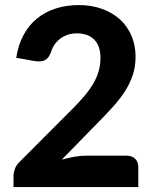

<svg xmlns="http://www.w3.org/2000/svg" viewBox="-20 -754 620 774"><path d="M297.5 -733.5Q349 -733.5 391.2 -718.2Q433.5 -703 463.5 -675.8Q493.5 -648.5 510 -610Q526.5 -571.5 526.5 -525Q526.5 -485 515 -451Q503.5 -417 483.8 -386.2Q464 -355.5 438 -326.5Q412 -297.5 383 -268L229 -110.5Q254.5 -117.5 279.5 -122Q304.5 -126.5 326.5 -126.5H489.5Q512 -126.5 524.8 -114Q537.5 -101.5 537.5 -81V0H34.5V-45Q34.5 -58 40 -73.2Q45.5 -88.5 58.5 -101L273.5 -316.5Q301 -344 322 -369.2Q343 -394.5 357 -418.8Q371 -443 378 -468Q385 -493 385 -520.5Q385 -569 360 -594.2Q335 -619.5 289.5 -619.5Q269.5 -619.5 252.8 -613.8Q236 -608 222.8 -598Q209.5 -588 200 -574.5Q190.5 -561 186 -545Q177 -520 161.8 -511.8Q146.5 -503.5 118.5 -508L45.5 -521Q53.5 -574 75.5 -614Q97.5 -654 130.5 -680.5Q163.5 -707 206 -720.2Q248.5 -733.5 297.5 -733.5Z"/></svg>

Font: Lato Heavy
Style: Regular
Weight: 800
Designer: Lukasz Dziedzic
Foundry: tyPoland Lukasz Dziedzic
Version: Version 2.007; 2014-02-27